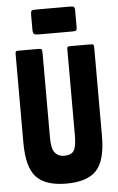

<svg xmlns="http://www.w3.org/2000/svg" viewBox="-61 -946 611 998"><g transform="rotate(-5 245.0 -447.5)"><path d="M138 -804V-879Q138 -896 142 -900.5Q146 -905 162 -905H340Q358 -905 363 -901.5Q368 -898 368 -880V-796Q368 -781 363.5 -778Q359 -775 343 -775H169Q150 -775 144 -780Q138 -785 138 -804ZM53 -700H160Q173 -700 176.5 -696.5Q180 -693 180 -679V-235Q180 -178 197.5 -156.5Q215 -135 245 -135Q283 -135 296.5 -156.5Q310 -178 310 -235V-685Q310 -694 312.5 -697Q315 -700 324 -700H432Q445 -700 447.5 -696.5Q450 -693 450 -680V-220Q450 -93 402 -41.5Q354 10 245 10Q136 10 88 -41.5Q40 -93 40 -220V-685Q40 -693 42.5 -696.5Q45 -700 53 -700Z"/></g></svg>

Font: Railroad Gothic CC
Style: Bold
Weight: 700
Designer: indestructible type*
Foundry: Cowboy Collective
Version: Version 1.000